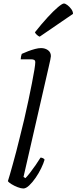

<svg xmlns="http://www.w3.org/2000/svg" viewBox="-20 -1074 436 1094"><path d="M113 0Q100 0 80.5 -7.5Q61 -15 45 -25Q29 -35 25 -42Q29 -55 36.5 -80Q44 -105 53 -138.5Q62 -172 72.5 -210.5Q83 -249 92 -288Q105 -339 118 -394Q131 -449 142 -502Q153 -555 162 -600Q171 -645 176 -676.5Q181 -708 181 -719Q181 -729 175 -732.5Q169 -736 158 -736H98Q98 -743 100 -753Q102 -763 104 -767Q121 -775 141 -782.5Q161 -790 180 -795Q199 -800 214 -800Q237 -800 253.5 -788Q270 -776 270 -754Q270 -752 266.5 -732.5Q263 -713 257 -690L114 -66L125 -59Q135 -69 151 -89.5Q167 -110 183.5 -134Q200 -158 211 -176Q218 -176 225 -172.5Q232 -169 234 -164Q228 -143 214.5 -115Q201 -87 183 -61Q165 -35 146.5 -17.5Q128 0 113 0ZM206 -865Q198 -868 189.5 -876Q181 -884 179 -890Q217 -938 251 -975Q285 -1012 310 -1033Q335 -1054 344 -1054Q352 -1054 364 -1045Q376 -1036 386 -1022.5Q396 -1009 396 -995Z"/></svg>

Font: Texturina 12pt Light
Style: Italic
Weight: 300
Italic angle: -11°
Designer: Guillermo Torres Carreño
Foundry: Omnibus-Type
Version: Version 1.002